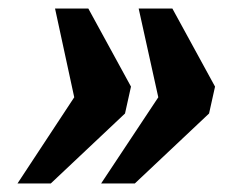

<svg xmlns="http://www.w3.org/2000/svg" viewBox="-20 -495 572 450"><path d="M154 -267 109 -475H187L287 -292L273 -229L99 -65H21ZM351 -267 305 -475H384L484 -292L470 -229L296 -65H217Z"/></svg>

Font: Noto Serif NarrowBlack
Style: Italic
Weight: 900
Width: 4
Italic angle: -12°
Designer: Monotype Design Team
Foundry: Monotype Imaging Inc.
Version: Version 1.001